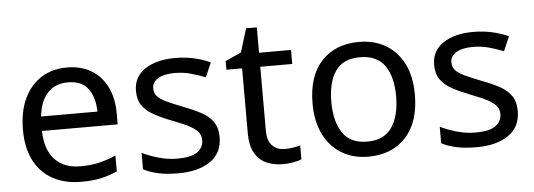

<svg xmlns="http://www.w3.org/2000/svg" viewBox="-46 -788 2580 927"><g transform="rotate(-5 1244.0 -324.5)"><path d="M292 -546Q361 -546 410.5 -516Q460 -486 486.5 -431.5Q513 -377 513 -304V-251H146Q148 -160 192.5 -112.5Q237 -65 317 -65Q368 -65 407.5 -74.5Q447 -84 489 -102V-25Q448 -7 408 1.5Q368 10 313 10Q237 10 178.5 -21Q120 -52 87.5 -113.5Q55 -175 55 -264Q55 -352 84.5 -415Q114 -478 167.5 -512Q221 -546 292 -546ZM291 -474Q228 -474 191.5 -433.5Q155 -393 148 -321H421Q420 -389 389 -431.5Q358 -474 291 -474Z M998 -148Q998 -70 940 -30Q882 10 784 10Q728 10 687.5 1Q647 -8 616 -24V-104Q648 -88 693.5 -74.5Q739 -61 786 -61Q853 -61 883 -82.5Q913 -104 913 -140Q913 -160 902 -176Q891 -192 862.5 -208Q834 -224 781 -244Q729 -264 692 -284Q655 -304 635 -332Q615 -360 615 -404Q615 -472 670.5 -509Q726 -546 816 -546Q865 -546 907.5 -536.5Q950 -527 987 -510L957 -440Q923 -454 886 -464Q849 -474 810 -474Q756 -474 727.5 -456.5Q699 -439 699 -409Q699 -387 712 -371.5Q725 -356 755.5 -341.5Q786 -327 837 -307Q888 -288 924 -268Q960 -248 979 -219.5Q998 -191 998 -148Z M1307 -62Q1327 -62 1348 -65.5Q1369 -69 1382 -73V-6Q1368 1 1342 5.5Q1316 10 1292 10Q1250 10 1214.5 -4.5Q1179 -19 1157 -55Q1135 -91 1135 -156V-468H1059V-510L1136 -545L1171 -659H1223V-536H1378V-468H1223V-158Q1223 -109 1246.5 -85.5Q1270 -62 1307 -62Z M1955 -269Q1955 -136 1887.5 -63Q1820 10 1705 10Q1634 10 1578.5 -22.5Q1523 -55 1491 -117.5Q1459 -180 1459 -269Q1459 -402 1526 -474Q1593 -546 1708 -546Q1781 -546 1836.5 -513.5Q1892 -481 1923.5 -419.5Q1955 -358 1955 -269ZM1550 -269Q1550 -174 1587.5 -118.5Q1625 -63 1707 -63Q1788 -63 1826 -118.5Q1864 -174 1864 -269Q1864 -364 1826 -418Q1788 -472 1706 -472Q1624 -472 1587 -418Q1550 -364 1550 -269Z M2443 -148Q2443 -70 2385 -30Q2327 10 2229 10Q2173 10 2132.5 1Q2092 -8 2061 -24V-104Q2093 -88 2138.5 -74.5Q2184 -61 2231 -61Q2298 -61 2328 -82.5Q2358 -104 2358 -140Q2358 -160 2347 -176Q2336 -192 2307.5 -208Q2279 -224 2226 -244Q2174 -264 2137 -284Q2100 -304 2080 -332Q2060 -360 2060 -404Q2060 -472 2115.5 -509Q2171 -546 2261 -546Q2310 -546 2352.5 -536.5Q2395 -527 2432 -510L2402 -440Q2368 -454 2331 -464Q2294 -474 2255 -474Q2201 -474 2172.5 -456.5Q2144 -439 2144 -409Q2144 -387 2157 -371.5Q2170 -356 2200.5 -341.5Q2231 -327 2282 -307Q2333 -288 2369 -268Q2405 -248 2424 -219.5Q2443 -191 2443 -148Z"/></g></svg>

Font: Noto Sans Hanifi Rohingya
Style: Regular
Weight: 400
Designer: Monotype Design Team and DaltonMaag
Foundry: Google LLC
Version: Version 2.101